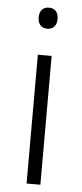

<svg xmlns="http://www.w3.org/2000/svg" viewBox="-53 -759 339 790"><g transform="rotate(5 116.5 -364.5)"><path d="M117 -729C92 -729 78 -713 78 -686C78 -658 92 -642 117 -642C142 -642 156 -658 156 -686C156 -713 142 -729 117 -729ZM145 -532H88V0H145Z"/></g></svg>

Font: Noto Sans Gujarati Light
Style: Regular
Weight: 300
Designer: Jelle Bosma - Monotype Design Team, Universal Thirst
Foundry: Monotype Imaging Inc.
Version: Version 2.106